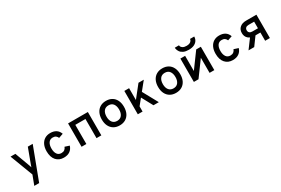

<svg xmlns="http://www.w3.org/2000/svg" viewBox="110 -2093 5324 3637"><g transform="rotate(-30 2772.0 -274.0)"><path d="M178 194 255.5 -11 65.5 -511H171L291 -186.5Q295 -175 299 -162.5Q303 -150 306.5 -137.5Q310.5 -150.5 314.5 -162.8Q318.5 -175 323 -186.5L443.5 -511H550.5L284.5 194Z M934.5 12Q830 12 768.5 -58.2Q707 -128.5 707 -255Q707 -338.5 735.5 -398.5Q764 -458.5 815.8 -490.8Q867.5 -523 938 -523Q1012.5 -523 1063.5 -490.8Q1114.5 -458.5 1138 -392L1040.5 -358Q1029 -387.5 1004.2 -406.5Q979.5 -425.5 938 -425.5Q876 -425.5 844.5 -379Q813 -332.5 813 -255Q813 -176.5 844.8 -131.5Q876.5 -86.5 936 -86.5Q978 -86.5 1005 -106.2Q1032 -126 1044.5 -162L1142 -130.5Q1120.5 -61.5 1068 -24.8Q1015.5 12 934.5 12Z M1324 0V-511H1756.5V0H1651V-419H1429V0Z M2156 12Q2082 12 2027.5 -20.2Q1973 -52.5 1943.2 -112.2Q1913.5 -172 1913.5 -255Q1913.5 -337 1943.2 -397.2Q1973 -457.5 2027.5 -490.2Q2082 -523 2156 -523Q2230.5 -523 2285.2 -490.8Q2340 -458.5 2369.5 -398.2Q2399 -338 2399 -255.5Q2399 -173 2369.5 -113Q2340 -53 2285.2 -20.5Q2230.5 12 2156 12ZM2156 -86.5Q2222.5 -86.5 2258 -132.2Q2293.5 -178 2293.5 -255.5Q2293.5 -333 2258.8 -379.2Q2224 -425.5 2156 -425.5Q2089.5 -425.5 2054 -379.8Q2018.5 -334 2018.5 -255Q2018.5 -178 2054 -132.2Q2089.5 -86.5 2156 -86.5Z M2621 -67.5V-205L2864 -511H2980.5ZM2554.5 0V-511H2658.5V0ZM2897 0 2742.5 -285 2811 -370.5 3014 0Z M3388 12Q3314 12 3259.5 -20.2Q3205 -52.5 3175.2 -112.2Q3145.5 -172 3145.5 -255Q3145.5 -337 3175.2 -397.2Q3205 -457.5 3259.5 -490.2Q3314 -523 3388 -523Q3462.5 -523 3517.2 -490.8Q3572 -458.5 3601.5 -398.2Q3631 -338 3631 -255.5Q3631 -173 3601.5 -113Q3572 -53 3517.2 -20.5Q3462.5 12 3388 12ZM3388 -86.5Q3454.5 -86.5 3490 -132.2Q3525.5 -178 3525.5 -255.5Q3525.5 -333 3490.8 -379.2Q3456 -425.5 3388 -425.5Q3321.5 -425.5 3286 -379.8Q3250.5 -334 3250.5 -255Q3250.5 -178 3286 -132.2Q3321.5 -86.5 3388 -86.5Z M3780.5 0V-511H3884V-179.5L4126.5 -511H4228V0H4124V-330.5L3882 0ZM4004 -574.5Q3936.5 -574.5 3892.2 -594.8Q3848 -615 3823.8 -648.5Q3799.5 -682 3793 -722Q3792.5 -726.5 3792.2 -731.8Q3792 -737 3792 -742H3884Q3884 -737 3884.2 -731.8Q3884.5 -726.5 3886 -722Q3894 -696.5 3924 -678.5Q3954 -660.5 4004 -660.5Q4062.5 -660.5 4093.5 -685Q4124.5 -709.5 4124.5 -742H4216.5Q4216.5 -697 4193.5 -658.8Q4170.5 -620.5 4123.5 -597.5Q4076.5 -574.5 4004 -574.5Z M4630.5 12Q4526 12 4464.5 -58.2Q4403 -128.5 4403 -255Q4403 -338.5 4431.5 -398.5Q4460 -458.5 4511.8 -490.8Q4563.5 -523 4634 -523Q4708.5 -523 4759.5 -490.8Q4810.5 -458.5 4834 -392L4736.5 -358Q4725 -387.5 4700.2 -406.5Q4675.5 -425.5 4634 -425.5Q4572 -425.5 4540.5 -379Q4509 -332.5 4509 -255Q4509 -176.5 4540.8 -131.5Q4572.5 -86.5 4632 -86.5Q4674 -86.5 4701 -106.2Q4728 -126 4740.5 -162L4838 -130.5Q4816.5 -61.5 4764 -24.8Q4711.5 12 4630.5 12Z M5340 0V-180.5H5217Q5130 -180.5 5079.8 -225Q5029.5 -269.5 5029.5 -345.5Q5029.5 -422.5 5080.2 -466.8Q5131 -511 5216.5 -511H5443.5V0ZM4976 0 5147 -231H5269.5L5100.5 0ZM5217 -273.5H5340V-418H5217Q5178.5 -418 5157 -399Q5135.5 -380 5135.5 -345.5Q5135.5 -312 5157.2 -292.8Q5179 -273.5 5217 -273.5Z"/></g></svg>

Font: Overpass Mono SemiBold
Style: Regular
Weight: 600
Monospace: yes
Designer: Delve Withrington, Dave Bailey
Foundry: Delve Fonts LLC
Version: Version 4.000